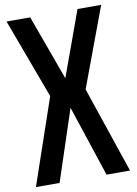

<svg xmlns="http://www.w3.org/2000/svg" viewBox="-95 -937 712 999"><g transform="rotate(-10 261.0 -437.5)"><path d="M261.2 -375 137.2 0H12.2L167.5 -453.6L11.2 -875H136.2L261.2 -531.2L386.2 -875H511.2L355 -455.6L509.3 0H385.3Z"/></g></svg>

Font: OswaldRegular
Style: Regular
Weight: 400
Designer: vernon adams
Foundry: vernon adams
Version: Version 1.000